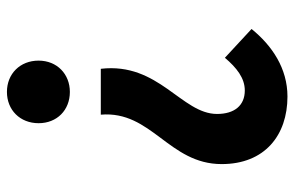

<svg xmlns="http://www.w3.org/2000/svg" viewBox="-164 -652 829 540"><g transform="rotate(90 250.0 -382.5)"><path d="M174 -252H303C291 -395 442 -443 442 -592C442 -713 361 -777 252 -777C173 -777 109 -734 62 -676L143 -601C171 -634 200 -657 235 -657C277 -657 301 -628 301 -579C301 -479 155 -415 174 -252ZM239 12C290 12 327 -25 327 -77C327 -129 290 -165 239 -165C189 -165 151 -129 151 -77C151 -25 188 12 239 12Z"/></g></svg>

Font: Noto Sans Mono CJK TC
Style: Bold
Weight: 700
Designer: Ryoko NISHIZUKA 西塚涼子 (kana, bopomofo & ideographs); Paul D. Hunt (Latin, Greek & Cyrillic); Sandoll Communications 산돌커뮤니
Foundry: Adobe
Version: Version 2.004;hotconv 1.0.118;makeotfexe 2.5.65603